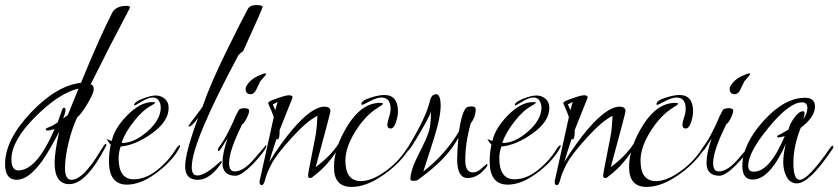

<svg xmlns="http://www.w3.org/2000/svg" viewBox="-27 -708 3301 756"><path d="M330 -376Q342 -373 342 -356.5Q342 -340 316.5 -298Q291 -256 277 -246Q258 -207 243.5 -148.5Q229 -90 229 -45Q229 0 255 0Q286 0 328 -54Q342 -70 382 -135Q386 -141 389 -141Q392 -141 392 -138L390 -132Q313 17 246 17Q188 17 188 -67Q188 -108 206 -189Q168 -116 139 -74Q85 0 39 0Q-7 0 -7 -62Q-7 -157 94 -264Q195 -371 292 -382Q365 -561 417 -662Q434 -685 471 -685Q485 -685 485 -678Q407 -531 330 -376ZM18 -81Q18 -37 45 -37Q118 -37 188 -200Q168 -194 160.5 -194Q153 -194 153 -198.5Q153 -203 166.5 -207.5Q180 -212 200 -226Q209 -250 214.5 -267Q220 -284 224 -284Q231 -284 231 -275Q231 -266 222 -242L240 -255L282 -359Q206 -342 112 -248Q18 -154 18 -81Z M681 -136Q682 -136 682 -133Q682 -130 674 -116Q643 -66 584 -23.5Q525 19 473 19Q402 19 402 -73Q402 -104 409 -139Q400 -147 393 -161Q394 -160 398 -158.5Q402 -157 405.5 -155.5Q409 -154 413 -153Q423 -202 474 -254Q525 -306 573 -306Q584 -306 584 -303.5Q584 -301 570 -293Q533 -273 501 -231Q467 -189 452 -147L454 -145Q502 -145 554 -191Q606 -237 606 -285Q606 -299 598.5 -311.5Q591 -324 574 -324Q557 -324 531.5 -308.5Q506 -293 503.5 -293Q501 -293 501 -294Q501 -306 533.5 -319Q566 -332 586.5 -332Q607 -332 622 -319Q637 -306 637 -283Q637 -230 571.5 -183Q506 -136 448 -131Q440 -107 440 -85Q440 -2 500 -2Q546 -2 592 -38.5Q638 -75 666 -122Q675 -136 681 -136Z M930 -506Q922 -502 912 -491Q728 -148 728 -50Q728 -17 750 -17Q778 -17 828 -61Q836 -68 839.5 -71Q843 -74 842 -74Q846 -74 846 -71Q846 -68 842 -62Q798 0 752 0Q702 0 702 -53Q702 -106 753 -244Q728 -210 718 -210Q715 -210 715 -212Q715 -214 741.5 -248.5Q768 -283 770 -287Q801 -377 863 -503Q925 -629 948 -671Q956 -688 981.5 -688Q1007 -688 1007 -681Q1007 -674 930 -506Z M1020 -137Q1022 -137 1022 -135Q1022 -118 967 -60Q923 -16 900 -16Q849 -16 849 -67Q849 -105 869 -163L851 -135Q838 -113 833 -113Q831 -113 831 -118.5Q831 -124 846 -144Q861 -164 890 -226Q898 -247 912 -273Q917 -282 935.5 -282Q954 -282 954 -272Q954 -262 944 -242Q934 -222 927 -219Q875 -115 875 -66Q875 -33 897 -33Q933 -33 976 -85Q994 -106 998 -110.5Q1002 -115 1006 -120Q1010 -125 1013 -128Q1018 -133 1020 -137ZM998 -388 983 -357Q974 -337 960 -337Q940 -337 940 -358Q940 -368 953.5 -383.5Q967 -399 989 -409Q1011 -419 1016 -419Q1021 -419 1021 -416.5Q1021 -414 998 -388Z M995 6 1051 -247Q1047 -261 1029 -301Q1029 -308 1046 -314Q1096 -333 1110.5 -333Q1125 -333 1125 -324Q1088 -232 1074 -196Q1074 -193 1074 -190Q1074 -159 1065 -159Q1063 -159 1062 -162Q1041 -99 1033 -70Q1079 -145 1127 -201Q1202 -288 1251 -288Q1274 -288 1274 -270Q1274 -263 1216 -50Q1274 -93 1306 -142Q1311 -148 1313.5 -148Q1316 -148 1316 -145Q1316 -142 1313 -137Q1269 -59 1206 -13Q1201 -7 1193.5 -7Q1186 -7 1186 -16Q1186 -25 1198 -84Q1210 -143 1215.5 -174Q1221 -205 1223 -252Q1182 -232 1122 -166Q1062 -100 1042.5 -63Q1023 -26 1017.5 -2.5Q1012 21 1003.5 21Q995 21 995 8ZM1066 -307Q1061 -303 1047 -297L1057 -274Z M1540 -269Q1540 -251 1532 -226.5Q1524 -202 1511 -202Q1498 -202 1498 -217Q1498 -223 1504 -244Q1511 -265 1511 -279Q1511 -324 1475 -324Q1457 -324 1429.5 -309.5Q1402 -295 1399 -295Q1396 -295 1396 -298Q1396 -312 1430.5 -323Q1465 -334 1486 -334Q1540 -334 1540 -269ZM1357 28Q1288 28 1288 -50Q1288 -128 1343 -215.5Q1398 -303 1470 -303Q1481 -303 1481 -299.5Q1481 -296 1461 -284Q1412 -254 1372.5 -191Q1333 -128 1333 -76Q1333 5 1394 5Q1431 5 1476 -24Q1538 -64 1574 -121Q1583 -136 1588 -136L1590 -134Q1590 -130 1581 -117Q1545 -62 1479.5 -17Q1414 28 1357 28Z M1892 -57V-55Q1857 -7 1815 -7Q1773 -7 1773 -81Q1773 -111 1778 -166Q1740 -94 1653 -26Q1644 -19 1619 0Q1614 4 1601.5 4Q1589 4 1589 -2Q1589 -38 1621.5 -101Q1654 -164 1662 -191.5Q1670 -219 1670 -269Q1666 -253 1634 -198Q1586 -115 1580 -115Q1574 -115 1574 -119L1604 -170Q1652 -254 1666 -311Q1672 -337 1690 -337Q1708 -337 1708 -291.5Q1708 -246 1682 -164L1640 -33Q1724 -97 1780 -190Q1790 -260 1807 -282Q1813 -289 1829.5 -289Q1846 -289 1846 -278Q1846 -248 1827 -223Q1805 -148 1805 -77Q1805 -29 1835 -29Q1850 -29 1865.5 -42Q1881 -55 1885.5 -59Q1890 -63 1889 -63Q1892 -63 1892 -57Z M2180 -136Q2181 -136 2181 -133Q2181 -130 2173 -116Q2142 -66 2083 -23.5Q2024 19 1972 19Q1901 19 1901 -73Q1901 -104 1908 -139Q1899 -147 1892 -161Q1893 -160 1897 -158.5Q1901 -157 1904.5 -155.5Q1908 -154 1912 -153Q1922 -202 1973 -254Q2024 -306 2072 -306Q2083 -306 2083 -303.5Q2083 -301 2069 -293Q2032 -273 2000 -231Q1966 -189 1951 -147L1953 -145Q2001 -145 2053 -191Q2105 -237 2105 -285Q2105 -299 2097.5 -311.5Q2090 -324 2073 -324Q2056 -324 2030.5 -308.5Q2005 -293 2002.5 -293Q2000 -293 2000 -294Q2000 -306 2032.5 -319Q2065 -332 2085.5 -332Q2106 -332 2121 -319Q2136 -306 2136 -283Q2136 -230 2070.5 -183Q2005 -136 1947 -131Q1939 -107 1939 -85Q1939 -2 1999 -2Q2045 -2 2091 -38.5Q2137 -75 2165 -122Q2174 -136 2180 -136Z M2157 6 2213 -247Q2209 -261 2191 -301Q2191 -308 2208 -314Q2258 -333 2272.5 -333Q2287 -333 2287 -324Q2250 -232 2236 -196Q2236 -193 2236 -190Q2236 -159 2227 -159Q2225 -159 2224 -162Q2203 -99 2195 -70Q2241 -145 2289 -201Q2364 -288 2413 -288Q2436 -288 2436 -270Q2436 -263 2378 -50Q2436 -93 2468 -142Q2473 -148 2475.5 -148Q2478 -148 2478 -145Q2478 -142 2475 -137Q2431 -59 2368 -13Q2363 -7 2355.5 -7Q2348 -7 2348 -16Q2348 -25 2360 -84Q2372 -143 2377.5 -174Q2383 -205 2385 -252Q2344 -232 2284 -166Q2224 -100 2204.5 -63Q2185 -26 2179.5 -2.5Q2174 21 2165.5 21Q2157 21 2157 8ZM2228 -307Q2223 -303 2209 -297L2219 -274Z M2702 -269Q2702 -251 2694 -226.5Q2686 -202 2673 -202Q2660 -202 2660 -217Q2660 -223 2666 -244Q2673 -265 2673 -279Q2673 -324 2637 -324Q2619 -324 2591.5 -309.5Q2564 -295 2561 -295Q2558 -295 2558 -298Q2558 -312 2592.5 -323Q2627 -334 2648 -334Q2702 -334 2702 -269ZM2519 28Q2450 28 2450 -50Q2450 -128 2505 -215.5Q2560 -303 2632 -303Q2643 -303 2643 -299.5Q2643 -296 2623 -284Q2574 -254 2534.5 -191Q2495 -128 2495 -76Q2495 5 2556 5Q2593 5 2638 -24Q2700 -64 2736 -121Q2745 -136 2750 -136L2752 -134Q2752 -130 2743 -117Q2707 -62 2641.5 -17Q2576 28 2519 28Z M2926 -137Q2928 -137 2928 -135Q2928 -118 2873 -60Q2829 -16 2806 -16Q2755 -16 2755 -67Q2755 -105 2775 -163L2757 -135Q2744 -113 2739 -113Q2737 -113 2737 -118.5Q2737 -124 2752 -144Q2767 -164 2796 -226Q2804 -247 2818 -273Q2823 -282 2841.5 -282Q2860 -282 2860 -272Q2860 -262 2850 -242Q2840 -222 2833 -219Q2781 -115 2781 -66Q2781 -33 2803 -33Q2839 -33 2882 -85Q2900 -106 2904 -110.5Q2908 -115 2912 -120Q2916 -125 2919 -128Q2924 -133 2926 -137ZM2904 -388 2889 -357Q2880 -337 2866 -337Q2846 -337 2846 -358Q2846 -368 2859.5 -383.5Q2873 -399 2895 -409Q2917 -419 2922 -419Q2927 -419 2927 -416.5Q2927 -414 2904 -388Z M3250 -120Q3160 14 3111 14Q3084 14 3070.5 -11.5Q3057 -37 3057 -68.5Q3057 -100 3067 -141Q3004 -1 2937 -1Q2896 -1 2896 -54Q2896 -139 2978.5 -231Q3061 -323 3143 -323Q3182 -323 3182 -289Q3182 -247 3126 -205Q3097 -133 3097 -66.5Q3097 0 3122 0Q3155 0 3242 -126Q3248 -134 3251 -134Q3254 -134 3254 -129.5Q3254 -125 3250 -120ZM3136 -239Q3152 -261 3152 -283Q3152 -305 3131 -305Q3081 -305 3000 -206.5Q2919 -108 2919 -55Q2919 -32 2941 -32Q3004 -32 3063 -172Q3045 -167 3039 -167Q3033 -167 3033 -170Q3033 -175 3047 -180L3078 -198Q3080 -215 3099 -242.5Q3118 -270 3135 -270Q3141 -270 3141 -262Q3141 -254 3136 -239Z"/></svg>

Font: Ruthie
Style: Regular
Weight: 400
Designer: Robert E. Leuschke
Foundry: Robert E. Leuschke
Version: Version 1.003